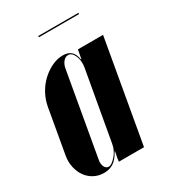

<svg xmlns="http://www.w3.org/2000/svg" viewBox="-170 -712 721 807"><g transform="rotate(-30 191.0 -308.5)"><path d="M181 -46H179Q162 -15 142.5 -2.5Q123 10 97 10Q70 10 48.5 -1.5Q27 -13 13 -32.5Q-1 -52 -7 -78.5Q-13 -105 -8 -134L30 -350Q36 -382 51.5 -410Q67 -438 89.5 -459Q112 -480 138.5 -492.5Q165 -505 192 -505Q216 -505 230.5 -493Q245 -481 250 -452H252L260 -495H382L295 0H173L175 -16ZM246 -416Q251 -446 240.5 -470.5Q230 -495 212 -495Q198 -495 187.5 -482Q177 -469 174 -449L104 -51Q100 -31 106.5 -17Q113 -3 126 -3Q134 -3 143.5 -10Q153 -17 162 -27.5Q171 -38 177.5 -51.5Q184 -65 186 -78ZM338 -621H143L144 -627H339Z"/></g></svg>

Font: Moniqa Black Ita Display
Style: Italic
Weight: 900
Italic angle: -10°
Designer: Rajesh Rajput
Foundry: Rajesh Rajput
Version: Version 1.000